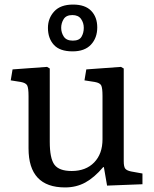

<svg xmlns="http://www.w3.org/2000/svg" viewBox="-20 -807 674 841"><path d="M265 14Q105 14 105 -157V-386Q105 -422 99 -433Q93 -444 71 -448L27 -455L35 -503L186 -514L198 -507V-186Q198 -113 218.5 -85.5Q239 -58 294 -58Q356 -58 392.5 -95.5Q429 -133 429 -197V-386Q429 -421 423.5 -432.5Q418 -444 395 -448L350 -455L358 -503L510 -514L522 -507V-101Q522 -77 528.5 -68.5Q535 -60 554 -56L604 -47V0L449 6L435 -75H432Q393 -29 353.5 -7.5Q314 14 265 14ZM298 -582Q242 -582 216 -610.5Q190 -639 190 -685Q190 -727 217.5 -757Q245 -787 300 -787Q353 -787 379.5 -759.5Q406 -732 406 -687Q406 -641 378.5 -611.5Q351 -582 298 -582ZM299 -629Q327 -629 337 -646Q347 -663 347 -685Q347 -707 335 -724Q323 -741 297 -741Q270 -741 259 -723.5Q248 -706 248 -685Q248 -664 259.5 -646.5Q271 -629 299 -629Z"/></svg>

Font: Literata 12pt
Style: Regular
Weight: 400
Designer: Latin by Veronika Burian and Jose Scaglione. Greek by Irene Vlachou. Cyrillic by Vera Evstafieva.
Foundry: TypeTogether
Version: Version 3.002